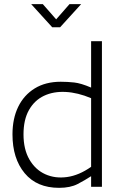

<svg xmlns="http://www.w3.org/2000/svg" viewBox="-20 -898 560 923"><path d="M264 5Q157 5 98.5 -65.5Q40 -136 40 -252Q40 -328 67.5 -384.5Q95 -441 147 -473Q199 -505 272 -505Q304 -505 336.5 -501.5Q369 -498 418 -477V-700H470V0H418V-51Q389 -32 353.5 -13.5Q318 5 264 5ZM418 -96V-426Q354 -453 295.5 -456Q237 -459 191.5 -437.5Q146 -416 119.5 -369.5Q93 -323 93 -252Q93 -180 121.5 -131Q150 -82 197.5 -60.5Q245 -39 302.5 -47Q360 -55 418 -96ZM231 -767 130 -878H186L250 -805L314 -878H370L269 -767Z"/></svg>

Font: Kulim Park ExtraLight
Style: Regular
Weight: 275
Designer: Noponies / Dale Sattler
Foundry: Noponies
Version: Version 1.000; ttfautohint (v1.8.3)